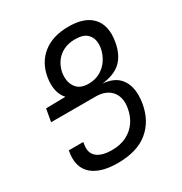

<svg xmlns="http://www.w3.org/2000/svg" viewBox="-173 -859 946 998"><g transform="rotate(-30 300.0 -359.5)"><path d="M231.5 -539.5Q229.5 -529 229.5 -514.5Q229.5 -475 252 -448Q274.5 -421 323 -421Q363 -421 394 -439.2Q425 -457.5 443.8 -487Q462.5 -516.5 468.5 -550Q470.5 -560.5 470.5 -574Q470.5 -610.5 448 -633.8Q425.5 -657 375.5 -657Q333.5 -657 303 -640.8Q272.5 -624.5 254.8 -597.8Q237 -571 231.5 -539.5ZM554 -583.5Q554 -561.5 549.5 -537.5Q537.5 -470 498.8 -432.2Q460 -394.5 384 -386Q452 -380.5 484.2 -341.8Q516.5 -303 516.5 -241Q516.5 -217 512 -190.5Q495.5 -96 429.8 -42Q364 12 248 12Q155.5 12 105 -24Q54.5 -60 54.5 -129Q54.5 -148 58 -166L59 -173H146L144 -160Q142 -146 142 -140Q142 -101 172 -81.2Q202 -61.5 254 -61.5Q308 -61.5 346 -82Q384 -102.5 405.5 -135.5Q427 -168.5 433.5 -208Q436.5 -224 436.5 -238.5Q436.5 -287.5 405.5 -316.5Q374.5 -345.5 318 -345.5H52.5L66 -421L183 -423Q150 -459 150 -518Q150 -538.5 153.5 -558Q167.5 -639 225.8 -685Q284 -731 379 -731Q465 -731 509.5 -692.2Q554 -653.5 554 -583.5Z"/></g></svg>

Font: JuliaMono Italic
Style: Regular
Weight: 400
Italic angle: -9°
Monospace: yes
Designer: cormullion
Foundry: corm
Version: Version 0.049; ttfautohint (v1.8.4)